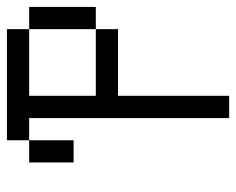

<svg xmlns="http://www.w3.org/2000/svg" viewBox="-82 -582 665 540"><g transform="rotate(-90 250.0 -312.5)"><path d="M187.5 -562.5V0H250V-312.5H437.5V-375H250V-562.5H437.5V-375H500V-562.5H437.5V-625H125V-562.5H62.5Q62.5 -562.5 62.5 -437.5H125Q125 -437.5 125 -562.5Z"/></g></svg>

Font: Unifont
Style: Regular
Weight: 500
Version: Version 13.0.05